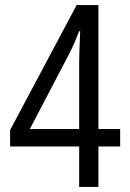

<svg xmlns="http://www.w3.org/2000/svg" viewBox="-20 -739 512 759"><path d="M455 -160V-229H369V-719H283L20 -225V-160H293V0H369V-160ZM293 -229H98L256 -531C269 -556 282 -587 293 -616H297C296 -584 293 -532 293 -490Z"/></svg>

Font: Noto Sans Sinhala UI Condensed
Style: Regular
Weight: 400
Width: 3
Designer: Jelle Bosma - Monotype Design Team
Foundry: Monotype Imaging Inc.
Version: Version 2.006